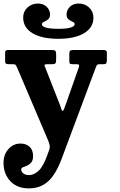

<svg xmlns="http://www.w3.org/2000/svg" viewBox="-25 -803 680 1086"><path d="M419.5 -783Q455.5 -783 479.5 -760Q503.5 -737 503.5 -703Q503.5 -647 450.5 -615.2Q397.5 -583.5 305 -583.5Q211.5 -583.5 158.8 -615.2Q106 -647 106 -704Q106 -737.5 130 -760.2Q154 -783 190 -783Q220 -783 239 -764.8Q258 -746.5 258 -720.5Q258 -702 246.5 -693.2Q235 -684.5 223.5 -679.2Q212 -674 212 -666Q212 -640 309 -640Q352 -640 374.8 -647.2Q397.5 -654.5 397.5 -666Q397.5 -674.5 386 -679.5Q374.5 -684.5 363 -693.2Q351.5 -702 351.5 -720.5Q351.5 -746.5 370.5 -764.8Q389.5 -783 419.5 -783ZM-5 118.5Q-5 71 22.8 40Q50.5 9 91 9Q122.5 9 142.2 27Q162 45 162 79.5Q162 104 151.8 116Q141.5 128 128.5 133.5Q115.5 139 105.2 143Q95 147 95 155Q95 169 107.5 178.2Q120 187.5 139 187.5Q166.5 187.5 193 163.2Q219.5 139 242 76L251.5 49.5Q258 34 256 20.5Q254 7 247.5 -8L72.5 -419Q66.5 -432 63.2 -436Q60 -440 45 -440H24Q13 -440 8.5 -443.2Q4 -446.5 4 -457V-507.5Q4 -520 20 -520H271.5Q283.5 -520 288 -515.2Q292.5 -510.5 292.5 -497.5V-465Q292.5 -450 288.5 -445Q284.5 -440 271 -440H245.5Q231.5 -440 228.2 -437.2Q225 -434.5 229.5 -425L309 -222.5Q317 -203 320.8 -189.5Q324.5 -176 328.5 -176Q333.5 -176 337.2 -186.2Q341 -196.5 347.5 -214L421 -423Q424.5 -433 421.5 -436.5Q418.5 -440 403 -440H383.5Q372.5 -440 369.8 -444Q367 -448 367 -458V-497.5Q367 -510.5 371 -515.2Q375 -520 387.5 -520H561.5Q579.5 -520 579.5 -505.5V-462.5Q579.5 -451.5 576.2 -445.8Q573 -440 561.5 -440H542Q525 -440 521.8 -433Q518.5 -426 514 -414L324 94.5Q290.5 184 246.8 223.2Q203 262.5 139 262.5Q71 262.5 33 221.2Q-5 180 -5 118.5Z"/></svg>

Font: Besley* Narrow
Style: Bold
Weight: 700
Width: 4
Designer: Owen Earl
Foundry: indestructible type*
Version: Version 3.000; ttfautohint (v1.8.3)